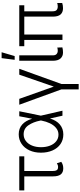

<svg xmlns="http://www.w3.org/2000/svg" viewBox="666 -1453 986 2358"><g transform="rotate(-90 1159.0 -274.0)"><path d="M418 -468.8H238.3V-116.2Q238.3 -89.4 245.1 -75.7Q252 -62 262.5 -57.9Q272.9 -53.7 288.1 -53.7Q299.8 -53.7 311.5 -57.9Q323.2 -62 333 -68.4L350.6 -14.6Q330.6 -1 311 4.4Q291.5 9.8 269.5 9.8Q220.7 9.8 196.3 -20.5Q171.9 -50.8 171.9 -116.2V-468.8H0V-530.3H418Z M462.9 -264.6Q462.9 -343.8 491.7 -405.8Q520.5 -467.8 572 -502.4Q623.5 -537.1 688.5 -537.1Q761.2 -537.1 809.1 -494.1Q856.9 -451.2 878.9 -374H879.9L910.2 -530.3H971.7L917.5 -265.1L978.5 0H917L882.8 -153.3Q858.9 -73.7 808.3 -31.5Q757.8 10.7 686.5 10.7Q619.6 10.7 568.8 -24.2Q518.1 -59.1 490.5 -121.6Q462.9 -184.1 462.9 -264.6ZM684.6 -48.8Q731 -48.8 766.6 -78.4Q802.2 -107.9 824.2 -154.8Q846.2 -201.7 856.4 -254.9L858.4 -265.1L856.4 -274.4Q840.3 -357.9 800 -417.2Q759.8 -476.6 688.5 -476.6Q642.6 -476.6 606.7 -449.7Q570.8 -422.9 550.5 -374.3Q530.3 -325.7 530.3 -263.7Q530.3 -201.7 549.3 -152.8Q568.4 -104 603.5 -76.4Q638.7 -48.8 684.6 -48.8Z M1124 -530.3 1274.4 -106.4 1420.9 -530.3H1493.2L1306.6 -12.7V199.2H1240.2V-12.7L1051.8 -530.3Z M1658.2 -530.3V-118.2Q1658.2 -86.4 1674.3 -72Q1690.4 -57.6 1714.8 -57.6Q1726.1 -57.6 1737.8 -59.6Q1749.5 -61.5 1753.9 -63.5L1755.9 -1Q1727.1 6.8 1693.4 6.8Q1647 6.8 1619.4 -24.2Q1591.8 -55.2 1591.8 -118.2V-530.3ZM1624 -747.1H1696.3L1649.4 -586.9H1603.5Z M2273.4 -468.8H2199.2V-122.1Q2199.2 -85 2215.1 -71.3Q2231 -57.6 2258.8 -57.6Q2269.5 -57.6 2281 -59.6Q2292.5 -61.5 2300.8 -64.5V-2.9Q2271.5 6.8 2237.3 6.8Q2187.5 6.8 2160.6 -22.9Q2133.8 -52.7 2133.8 -119.1V-468.8H1914.1V0H1847.7V-468.8H1770.5V-530.3H2273.4Z"/></g></svg>

Font: Pretendard Light
Style: Regular
Weight: 300
Designer: Base glyphs from Inter by Rasmus Andersson; Hangeul glyphs from Noto Sans CJK(Source Han Sans) by Jang Soo-young and Kan
Foundry: Kil Hyung-jin
Version: Version 1.309